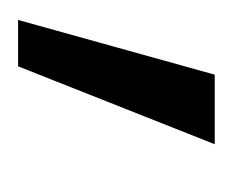

<svg xmlns="http://www.w3.org/2000/svg" viewBox="-42 -87 252 207"><g transform="rotate(90 83.5 17.0)"><path d="M1 123 60 -89H135L51 123Z"/></g></svg>

Font: DM Sans Light
Style: Regular
Weight: 300
Designer: Colophon Foundry, Jonny Pinhorn
Foundry: Colophon Foundry
Version: Version 4.004; ttfautohint (v1.8.4.7-5d5b)